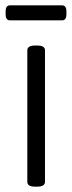

<svg xmlns="http://www.w3.org/2000/svg" viewBox="-20 -695 270 717"><path d="M111 2Q82 2 82 -16V-507Q82 -525 111 -525H119Q148 -525 148 -507V-16Q148 2 119 2ZM17 -619Q1 -619 1 -642V-652Q1 -675 17 -675H212Q228 -675 228 -652V-642Q228 -619 212 -619Z"/></svg>

Font: Asap Condensed Light
Style: Regular
Weight: 300
Width: 3
Designer: Pablo Cosgaya
Foundry: Omnibus-Type
Version: Version 3.001; ttfautohint (v1.8.4.7-5d5b)